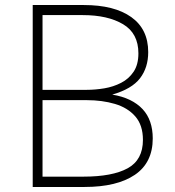

<svg xmlns="http://www.w3.org/2000/svg" viewBox="-20 -743 696 763"><path d="M110 0V-723H313Q434.5 -723 501.8 -675Q569 -627 569 -536Q569 -474.5 536.5 -432Q504 -389.5 426 -367Q466 -360.5 496.2 -345.8Q526.5 -331 546.8 -309.2Q567 -287.5 577 -258.2Q587 -229 587 -193Q587 -96.5 515.8 -48.2Q444.5 0 316 0ZM149 -41H311Q426.5 -41 487.2 -74.2Q548 -107.5 548 -187Q548 -245.5 517.8 -280.2Q487.5 -315 436.8 -330Q386 -345 325 -345H149ZM149 -386H325Q359 -386 394.8 -392Q430.5 -398 461.2 -413.8Q492 -429.5 511 -458Q530 -486.5 530 -531Q530 -610.5 469 -646.8Q408 -683 309 -683H149Z"/></svg>

Font: Public Sans Thin
Style: Regular
Weight: 100
Designer: The Public Sans project authors (U.S. Web Design System). Libre Franklin designed by Pablo Impallari and Rodrigo Fuenzal
Version: Version 1.008